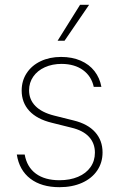

<svg xmlns="http://www.w3.org/2000/svg" viewBox="-20 -778 503 809"><path d="M240.2 -508.8Q200.2 -508.8 168.9 -494.6Q137.7 -480.5 120.1 -455.1Q102.5 -429.7 102.5 -397.5Q102.5 -358.4 129.2 -331.3Q155.8 -304.2 208 -291L290 -270.5Q350.1 -255.9 381.1 -220.9Q412.1 -186 412.1 -135.7Q412.1 -92.8 389.6 -59.6Q367.2 -26.4 325.9 -7.8Q284.7 10.7 230.5 10.7Q154.8 10.7 107.9 -25.1Q61 -61 50.8 -127H84Q93.3 -74.2 131.1 -46.4Q168.9 -18.6 230.5 -18.6Q274.9 -18.6 308.8 -33Q342.8 -47.4 361.3 -73.7Q379.9 -100.1 379.9 -134.8Q379.9 -174.3 355 -201.4Q330.1 -228.5 280.3 -240.2L198.2 -260.7Q135.7 -275.9 103.5 -310.8Q71.3 -345.7 71.3 -396.5Q71.3 -437.5 92.3 -469.7Q113.3 -502 151.1 -520Q189 -538.1 237.3 -538.1Q283.7 -538.1 319.8 -522.5Q356 -506.8 378.2 -478.3Q400.4 -449.7 407.2 -412.1H375Q365.2 -457 329.8 -482.7Q294.4 -508.3 240.2 -508.8ZM317.4 -757.8H355.5L252 -606.4H222.7Z"/></svg>

Font: Pretendard Thin
Style: Regular
Weight: 100
Designer: Base glyphs from Inter by Rasmus Andersson; Hangeul glyphs from Noto Sans CJK(Source Han Sans) by Jang Soo-young and Kan
Foundry: Kil Hyung-jin
Version: Version 1.309